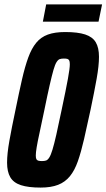

<svg xmlns="http://www.w3.org/2000/svg" viewBox="-20 -841 482 869"><path d="M164 8Q108 8 74.5 -3Q41 -14 26.5 -39Q12 -64 12 -105Q12 -145 22.5 -204Q33 -263 50 -343Q66 -422 79.5 -481Q93 -540 108 -581Q123 -622 144 -647.5Q165 -673 196.5 -684.5Q228 -696 275 -696Q332 -696 365.5 -685Q399 -674 413.5 -649.5Q428 -625 428 -584Q428 -544 417.5 -485Q407 -426 390 -345Q374 -270 360.5 -211.5Q347 -153 332.5 -111.5Q318 -70 296.5 -43.5Q275 -17 243 -4.5Q211 8 164 8ZM170 -112Q181 -112 188.5 -114.5Q196 -117 203 -128Q210 -139 217.5 -163.5Q225 -188 235 -232Q245 -276 259 -344Q279 -438 287.5 -485Q296 -532 296 -550Q296 -563 293 -568Q290 -573 284.5 -574.5Q279 -576 269 -576Q258 -576 250.5 -573.5Q243 -571 236 -560Q229 -549 222 -524.5Q215 -500 205 -456.5Q195 -413 181 -344Q168 -281 159 -240Q150 -199 146 -174.5Q142 -150 142 -137Q142 -125 145 -120Q148 -115 154.5 -113.5Q161 -112 170 -112ZM174 -743 189 -821H442L426 -743Z"/></svg>

Font: Saira ExtraCondensed ExtraBold
Style: Italic
Weight: 800
Width: 2
Italic angle: -12°
Designer: Hector Gatti with collaboration of the Omnibus-Type team
Foundry: Omnibus-Type
Version: Version 1.101